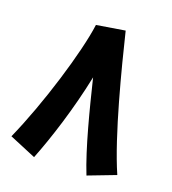

<svg xmlns="http://www.w3.org/2000/svg" viewBox="-130 -783 812 906"><g transform="rotate(20 276.0 -329.5)"><path d="M406 22 542 -30C467 -200 387 -516 346 -684L205 -661C187 -521 97 -225 10 -31L144 25C188 -86 242 -253 277 -424C313 -277 358 -98 406 22Z"/></g></svg>

Font: Noto Sans Arabic UI ExtraCondensed Extra
Style: Regular
Weight: 800
Width: 3
Designer: Nadine Chahine - Monotype Design Team
Foundry: Monotype Imaging Inc.
Version: Version 1.900